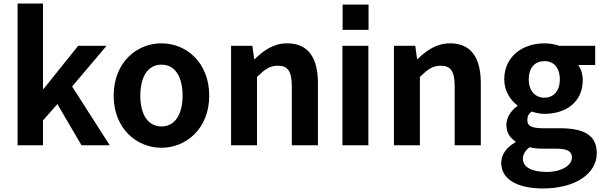

<svg xmlns="http://www.w3.org/2000/svg" viewBox="-20 -818 3397 1081"><path d="M222 -798H79V0H222V-140L303 -232L439 0H598L386 -331L580 -560H420L226 -318H222Z M889 14C1029 14 1158 -95 1158 -279C1158 -466 1029 -574 889 -574C749 -574 620 -466 620 -279C620 -95 749 14 889 14ZM889 -106C813 -106 770 -174 770 -279C770 -387 813 -454 889 -454C965 -454 1008 -387 1008 -279C1008 -174 965 -106 889 -106Z M1401 -560H1281V0H1427V-385C1470 -426 1497 -448 1544 -448C1600 -448 1623 -418 1623 -331V0H1770V-349C1770 -490 1718 -574 1597 -574C1521 -574 1464 -534 1415 -486H1411Z M1909 -650H2055V-792H1909ZM1908 -560V0H2054V-560Z M2318 -560H2198V0H2344V-385C2387 -426 2414 -448 2461 -448C2517 -448 2540 -418 2540 -331V0H2687V-349C2687 -490 2635 -574 2514 -574C2438 -574 2381 -534 2332 -486H2328Z M3036 243C3224 243 3340 157 3340 44C3340 -56 3269 -96 3132 -96H3037C2969 -96 2949 -111 2949 -142C2949 -165 2957 -177 2973 -190C2997 -182 3022 -177 3045 -177C3165 -177 3261 -242 3261 -367C3261 -402 3250 -433 3235 -452H3331V-560H3129C3106 -568 3076 -574 3045 -574C2926 -574 2819 -503 2819 -371C2819 -306 2854 -253 2893 -225V-221C2860 -197 2831 -159 2831 -116C2831 -69 2853 -41 2882 -22V-17C2831 12 2802 52 2802 99C2802 198 2904 243 3036 243ZM3045 -268C2996 -268 2957 -303 2957 -371C2957 -439 2994 -474 3045 -474C3096 -474 3132 -439 3132 -371C3132 -303 3094 -268 3045 -268ZM3058 150C2974 150 2924 123 2924 76C2924 53 2936 31 2961 11C2981 16 3004 19 3039 19H3107C3167 19 3200 29 3200 69C3200 113 3142 150 3058 150Z"/></svg>

Font: Spoqa Han Sans Neo Bold
Style: Bold
Weight: 700
Designer: [Spoqa Han Sans Neo] Dong-huui Kim  Younghwa Kang  Yujin Lee  [Noto Sans] Ryoko NISHIZUKA  (kana & ideographs); Paul D. 
Foundry: Spoqa (http://www.spoqa-han-sans.com)
Version: Version 1.100;hotconv 1.0.109;makeotfexe 2.5.65596